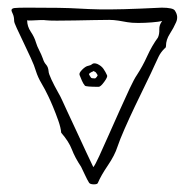

<svg xmlns="http://www.w3.org/2000/svg" viewBox="-20 -473 492 502"><path d="M213 5Q208 -3 202.5 -15Q197 -27 192 -37Q176 -61 168 -82Q160 -103 140 -126Q139 -139 132.5 -157.5Q126 -176 118.5 -194Q111 -212 106 -222Q98 -239 88.5 -255Q79 -271 74 -287Q70 -301 60.5 -321.5Q51 -342 41 -363Q31 -384 24 -399Q17 -414 17 -418Q17 -429 13.5 -436.5Q10 -444 10 -446Q10 -451 18 -452Q26 -453 51 -453Q101 -453 132.5 -452.5Q164 -452 188.5 -450.5Q213 -449 239.5 -448.5Q266 -448 304 -449Q342 -450 403 -453Q417 -453 426.5 -451Q436 -449 438 -444Q447 -430 440.5 -415Q434 -400 424 -384.5Q414 -369 414 -353Q414 -348 410 -346Q400 -336 394.5 -324.5Q389 -313 384 -302Q376 -284 362 -255.5Q348 -227 333 -195.5Q318 -164 305.5 -135.5Q293 -107 287 -89Q280 -67 262 -40.5Q244 -14 236 5Q235 9 225.5 9Q216 9 213 5ZM224 -36Q229 -42 239.5 -65Q250 -88 264 -119.5Q278 -151 292.5 -183.5Q307 -216 319 -241.5Q331 -267 338 -277Q353 -300 365 -326.5Q377 -353 393 -375Q397 -384 396.5 -396Q396 -408 404 -418Q395 -416 377 -414.5Q359 -413 341.5 -413Q324 -413 313 -415Q303 -417 290 -419Q277 -421 266 -421Q251 -421 226.5 -420.5Q202 -420 175.5 -419.5Q149 -419 128.5 -419Q108 -419 100 -420Q96 -421 84.5 -420.5Q73 -420 63 -419.5Q53 -419 51 -420Q51 -404 60.5 -390Q70 -376 74 -362Q77 -352 82.5 -341.5Q88 -331 92 -320Q95 -310 100.5 -304Q106 -298 107 -287Q107 -281 114.5 -265Q122 -249 130.5 -234Q139 -219 142 -212Q145 -205 156 -181.5Q167 -158 180.5 -129Q194 -100 206 -74Q218 -48 224 -36ZM238 -246Q205 -246 202 -249Q197 -255 194 -262.5Q191 -270 188 -277Q186 -282 195 -291Q204 -300 211 -301Q217 -302 221 -305.5Q225 -309 234 -306Q245 -301 250.5 -293Q256 -285 260 -276Q262 -272 252.5 -259Q243 -246 238 -246ZM228 -268Q230 -268 233 -272Q236 -276 235 -277Q233 -280 231.5 -282.5Q230 -285 227 -286Q224 -288 223 -286.5Q222 -285 220 -285Q218 -284 215 -282Q212 -280 213 -278Q215 -274 218 -270Q219 -268 228 -268Z"/></svg>

Font: Sankofa Display
Style: Regular
Weight: 400
Designer: Batsirai Madzonga
Foundry: Batsirai Madzonga
Version: Version 1.000; ttfautohint (v1.8.4.7-5d5b)